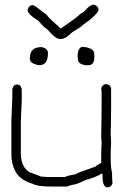

<svg xmlns="http://www.w3.org/2000/svg" viewBox="-20 -817 540 831"><path d="M439.5 -453.1Q460.9 -449.7 460.9 -431.6V-361.3Q460.9 -303.2 459 -232.4Q460.9 -212.4 460.9 -201.2Q459 -165 459 -136.7Q459 -91.3 464.8 -70.3Q464.8 -50.8 466.8 -23.4Q460.4 -5.9 445.3 -5.9Q423.8 -5.9 423.8 -54.7V-62.5L421.9 -66.4Q387.7 -46.9 353.5 -39.1Q308.6 -17.6 296.9 -17.6Q292 -17.6 269.5 -9.8H195.3Q142.1 -9.8 121.1 -21.5Q77.1 -34.7 54.7 -62.5Q29.3 -99.1 29.3 -148.4V-298.8Q33.2 -384.8 33.2 -392.6V-429.7Q36.6 -451.2 54.7 -451.2Q70.3 -451.2 74.2 -429.7V-386.7Q74.2 -378.9 70.3 -293V-152.3Q70.3 -94.2 109.4 -70.3Q114.3 -70.3 158.2 -52.7Q179.7 -50.8 197.3 -50.8H261.7Q268.1 -56.2 306.6 -62.5Q309.1 -67.4 392.6 -95.7Q401.9 -105 418 -111.3V-140.6Q418 -180.7 419.9 -197.3L418 -224.6Q419.9 -312.5 419.9 -382.8V-414.1Q419.9 -422.4 418 -435.5Q424.3 -453.1 439.5 -453.1ZM160.2 -613.3Q187.5 -606.9 187.5 -587.9Q187.5 -547.9 168 -539.1Q161.6 -535.2 156.2 -535.2H144.5Q109.4 -543.5 109.4 -560.5V-566.4Q109.4 -613.3 160.2 -613.3ZM339.4 -614.3Q388.2 -609.4 388.2 -583V-569.3Q388.2 -534.7 362.8 -534.7H349.1Q317.9 -540.5 317.9 -559.1Q315.9 -567.9 315.9 -579.6Q318.8 -614.3 339.4 -614.3ZM384.8 -796.9Q406.2 -792.5 406.2 -773.4Q405.3 -762.7 377 -738.3Q377 -736.3 335.9 -707Q335.9 -702.6 293 -677.7Q262.7 -648.4 246.1 -648.4H238.3Q220.2 -648.4 183.6 -691.4Q177.7 -691.4 144.5 -728.5Q99.6 -755.4 99.6 -773.4Q104 -794.9 123 -794.9Q128.4 -794.9 183.6 -752Q184.6 -745.1 230.5 -705.1L242.2 -693.4Q306.2 -735.8 332 -759.8Q338.4 -759.8 353.5 -777.3Q372.6 -796.9 384.8 -796.9Z"/></svg>

Font: CEF Fonts CJK Mono
Style: Regular
Weight: 400
Designer: PartyBoss (派对大魔王)
Version: Release 2.25